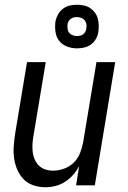

<svg xmlns="http://www.w3.org/2000/svg" viewBox="-20 -782 540 810"><path d="M172 8Q146 8 121.5 0Q97 -8 80 -25.5Q63 -43 53 -66Q43 -89 39.5 -114.5Q36 -140 38 -166.5Q40 -193 44 -219L94 -520H173L121 -208Q118 -191 117 -174Q116 -157 118 -140.5Q120 -124 126.5 -109Q133 -94 144.5 -83Q156 -72 171.5 -67Q187 -62 204 -62Q227 -62 250.5 -70.5Q274 -79 291.5 -96.5Q309 -114 318 -137Q327 -160 331 -183L387 -520H466L380 0H301L314 -82Q304 -62 289 -45Q274 -28 255 -15.5Q236 -3 214.5 2.5Q193 8 172 8ZM304 -578Q282 -578 262 -586Q242 -594 229.5 -610Q217 -626 214 -648Q211 -670 214 -692Q217 -707 225 -721.5Q233 -736 246 -745.5Q259 -755 274 -758.5Q289 -762 305 -762Q319 -762 333.5 -759Q348 -756 359.5 -748.5Q371 -741 379.5 -730Q388 -719 392 -705.5Q396 -692 396.5 -677Q397 -662 395 -648Q393 -633 385 -618.5Q377 -604 364 -594.5Q351 -585 335.5 -581.5Q320 -578 304 -578ZM305 -630Q311 -630 318 -631.5Q325 -633 330.5 -637Q336 -641 339.5 -647.5Q343 -654 344 -660Q346 -670 344.5 -679.5Q343 -689 337.5 -696Q332 -703 323 -706.5Q314 -710 304 -710Q298 -710 291.5 -708.5Q285 -707 279 -703Q273 -699 269.5 -692.5Q266 -686 265 -680Q264 -670 265 -660.5Q266 -651 271.5 -644Q277 -637 286 -633.5Q295 -630 305 -630Z"/></svg>

Font: Iosevka Term Curly Oblique
Style: Regular
Weight: 400
Italic angle: -9°
Designer: Belleve Invis
Foundry: Belleve Invis
Version: Version 32.3.0